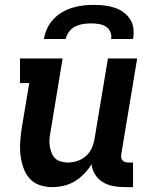

<svg xmlns="http://www.w3.org/2000/svg" viewBox="-20 -760 640 788"><path d="M194 8Q166 8 141 -1Q116 -10 100 -29Q84 -48 75.5 -73Q67 -98 64 -124.5Q61 -151 63 -178.5Q65 -206 69 -233L100 -419H62V-520H237L187 -217Q184 -202 183 -187.5Q182 -173 184.5 -159Q187 -145 192 -132Q197 -119 206.5 -110Q216 -101 230 -97Q244 -93 258 -93Q278 -93 297.5 -99.5Q317 -106 332.5 -119.5Q348 -133 356.5 -152Q365 -171 368 -190L423 -520H543L478 -129Q477 -121 477.5 -114Q478 -107 482.5 -102Q487 -97 493.5 -95Q500 -93 508 -93H526V8H491Q466 8 443.5 3.5Q421 -1 402 -12.5Q383 -24 370.5 -43.5Q358 -63 356 -86Q343 -65 325 -46.5Q307 -28 286 -15.5Q265 -3 241 2.5Q217 8 194 8ZM160 -600Q164 -622 173.5 -643Q183 -664 199 -681Q215 -698 235.5 -710Q256 -722 278 -728.5Q300 -735 322 -737.5Q344 -740 366 -740Q388 -740 409 -737.5Q430 -735 450 -728.5Q470 -722 486.5 -710Q503 -698 514 -681Q525 -664 527.5 -643Q530 -622 526 -600H436Q439 -616 432.5 -630Q426 -644 413.5 -651.5Q401 -659 385.5 -661.5Q370 -664 354 -664Q338 -664 321.5 -661.5Q305 -659 289.5 -651.5Q274 -644 263.5 -630Q253 -616 250 -600Z"/></svg>

Font: Iosevka Etoile
Style: Bold Italic
Weight: 700
Italic angle: -9°
Designer: Belleve Invis
Foundry: Belleve Invis
Version: Version 28.1.0; ttfautohint (v1.8.4)